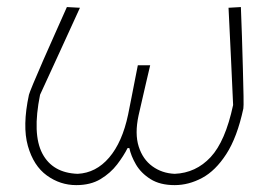

<svg xmlns="http://www.w3.org/2000/svg" viewBox="-20 -516 780 544"><path d="M196 8.5Q150.5 8.5 112.8 -18.8Q75 -46 59 -102.5Q43 -159 62 -247.5Q63 -252 74.2 -279.2Q85.5 -306.5 102.5 -345.2Q119.5 -384 137.5 -424.2Q155.5 -464.5 169.5 -496L206.5 -494Q177.5 -430.5 148.5 -367.2Q119.5 -304 93.5 -247.5Q71 -136 100 -81Q129 -26 200 -23.5Q252 -26 289.2 -69.5Q326.5 -113 343 -191.5Q349 -220.5 353 -241.8Q357 -263 361.2 -283.8Q365.5 -304.5 370.5 -331H405.5Q399 -303 394 -282Q389 -261 384.2 -239.5Q379.5 -218 372.5 -188.5Q361.5 -137 373 -100.8Q384.5 -64.5 411.8 -44.8Q439 -25 475 -23.5Q535 -26 576.8 -70.8Q618.5 -115.5 640.5 -218.5Q638 -278 634.5 -349.8Q631 -421.5 627.5 -494L662.5 -496Q664 -460.5 665.5 -413.2Q667 -366 668.2 -320.8Q669.5 -275.5 670 -244Q670.5 -212.5 669.5 -208.5Q652 -127 621.2 -79.5Q590.5 -32 552.5 -11.8Q514.5 8.5 475 8.5Q433.5 8.5 406.5 -8.5Q379.5 -25.5 365.2 -50Q351 -74.5 346.5 -96.5H341.5Q330.5 -74.5 311.8 -50Q293 -25.5 264.8 -8.5Q236.5 8.5 196 8.5Z"/></svg>

Font: Commissioner Loud Thin
Style: Italic
Weight: 100
Italic angle: -12°
Designer: Kostas Bartsokas
Foundry: Kostas Bartsokas
Version: Version 1.000; ttfautohint (v1.8.3)